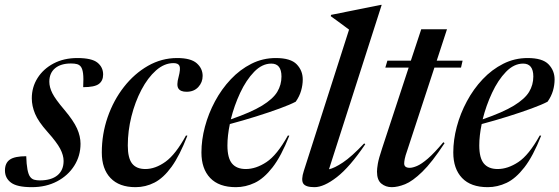

<svg xmlns="http://www.w3.org/2000/svg" viewBox="-36 -763 2313 794"><path d="M72.5 -117Q74.5 -50.5 88.5 -32Q95.5 -22.5 105.5 -19.8Q115.5 -17 128.5 -17Q176 -17 201.5 -38Q227 -59 227 -97.5Q227 -121 212.8 -148Q198.5 -175 160.5 -217.5Q122.5 -260 109 -292.5Q95.5 -325 95.5 -356.5Q95.5 -402.5 119.2 -440.2Q143 -478 185.5 -500.5Q228 -523 284 -523Q343.5 -523 367 -504Q390.5 -485 390.5 -455Q390.5 -429 372.8 -415.8Q355 -402.5 308 -402.5Q310 -440 307.5 -459.2Q305 -478.5 298.5 -487Q292.5 -495 282.5 -497.8Q272.5 -500.5 257.5 -500.5Q215.5 -500.5 191.8 -480.8Q168 -461 168 -425Q168 -402.5 180.5 -377.5Q193 -352.5 230.5 -308.5Q268 -264 282.5 -231.8Q297 -199.5 297 -168.5Q297 -118.5 271.2 -77.8Q245.5 -37 200 -13Q154.5 11 95.5 11Q34.5 11 9.5 -7.8Q-15.5 -26.5 -15.5 -58Q-15.5 -89 4.8 -103Q25 -117 72.5 -117Z M681.5 -502Q643.5 -502 609.2 -471.8Q575 -441.5 548.8 -391.5Q522.5 -341.5 507.5 -281.5Q492.5 -221.5 492.5 -161.5Q492.5 -109.5 510.2 -86.8Q528 -64 565 -64Q606.5 -64 648.5 -94.2Q690.5 -124.5 733 -202.5L739 -202Q707 -119.5 673.5 -73.2Q640 -27 603 -8Q566 11 524.5 11Q457 11 421 -26.8Q385 -64.5 385 -132.5Q385 -208.5 409.2 -278.5Q433.5 -348.5 476.5 -403.5Q519.5 -458.5 576 -490.8Q632.5 -523 696.5 -523Q753 -523 777.5 -501.5Q802 -480 802 -449Q802 -422.5 784 -403Q766 -383.5 735.5 -383.5Q710.5 -383.5 701.8 -397Q693 -410.5 702.5 -444.5Q711.5 -479 706.2 -490.5Q701 -502 681.5 -502Z M1160.5 -202Q1127 -117 1091 -70.8Q1055 -24.5 1017.2 -6.8Q979.5 11 939.5 11Q869.5 11 833.2 -27Q797 -65 797 -132.5Q797 -184.5 811.5 -239Q826 -293.5 853.2 -344.2Q880.5 -395 918.5 -435.2Q956.5 -475.5 1003.5 -499.2Q1050.5 -523 1104.5 -523Q1166 -523 1191 -497Q1216 -471 1216 -434.5Q1216 -411.5 1209.2 -388Q1202.5 -364.5 1187 -342.5Q1164.5 -330.5 1121 -314.5Q1077.5 -298.5 1023.2 -281.5Q969 -264.5 914.5 -250Q904.5 -202 904.5 -161.5Q904.5 -109.5 923.5 -86.8Q942.5 -64 980.5 -64Q1022.5 -64 1066 -92.8Q1109.5 -121.5 1154.5 -202.5ZM1086 -500Q1048 -500 1015 -466Q982 -432 957.2 -379Q932.5 -326 918.5 -269.5Q1002.5 -298.5 1047.8 -326.2Q1093 -354 1110.5 -383Q1128 -412 1128 -446.5Q1128 -500 1086 -500Z M1407.5 -640.5Q1394 -650.5 1373.8 -665.5Q1353.5 -680.5 1332 -696L1333 -701.5L1539.5 -743H1542.5L1324.5 -63Q1346.5 -67.5 1382.2 -91.2Q1418 -115 1470 -170L1474.5 -166.5Q1410.5 -72 1357 -30.5Q1303.5 11 1264.5 11Q1227.5 11 1218 -4.2Q1208.5 -19.5 1220.5 -56.5Z M1648.5 -142Q1640 -118 1637.8 -106Q1635.5 -94 1635.5 -87Q1635.5 -69 1658.5 -69Q1670.5 -69 1688.8 -76.8Q1707 -84.5 1733.5 -107.2Q1760 -130 1797.5 -175L1802.5 -171Q1750.5 -91.5 1710.2 -52.5Q1670 -13.5 1639.2 -1.2Q1608.5 11 1584 11Q1559 11 1541 -3.8Q1523 -18.5 1523 -53.5Q1523 -65 1526.5 -86Q1530 -107 1544.5 -150.5L1654 -483.5H1557.5L1566 -512H1663L1706 -642H1812.5L1770 -512H1877L1870.5 -483.5H1760.5Z M2202 -202Q2168.5 -117 2132.5 -70.8Q2096.5 -24.5 2058.8 -6.8Q2021 11 1981 11Q1911 11 1874.8 -27Q1838.5 -65 1838.5 -132.5Q1838.5 -184.5 1853 -239Q1867.5 -293.5 1894.8 -344.2Q1922 -395 1960 -435.2Q1998 -475.5 2045 -499.2Q2092 -523 2146 -523Q2207.5 -523 2232.5 -497Q2257.5 -471 2257.5 -434.5Q2257.5 -411.5 2250.8 -388Q2244 -364.5 2228.5 -342.5Q2206 -330.5 2162.5 -314.5Q2119 -298.5 2064.8 -281.5Q2010.5 -264.5 1956 -250Q1946 -202 1946 -161.5Q1946 -109.5 1965 -86.8Q1984 -64 2022 -64Q2064 -64 2107.5 -92.8Q2151 -121.5 2196 -202.5ZM2127.5 -500Q2089.5 -500 2056.5 -466Q2023.5 -432 1998.8 -379Q1974 -326 1960 -269.5Q2044 -298.5 2089.2 -326.2Q2134.5 -354 2152 -383Q2169.5 -412 2169.5 -446.5Q2169.5 -500 2127.5 -500Z"/></svg>

Font: Newsreader 72pt Medium
Style: Italic
Weight: 500
Italic angle: -17°
Designer: Hugues Gentile
Foundry: Production Type
Version: Version 1.003; ttfautohint (v1.8.3)